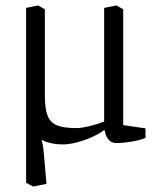

<svg xmlns="http://www.w3.org/2000/svg" viewBox="-20 -523 560 706"><path d="M102 163 76 149V-494L120 -503L145 -489V-169Q145 -123 155 -97.5Q165 -72 190 -62Q215 -52 260 -52Q279 -52 308.5 -59Q338 -66 363 -76V-494L408 -503L433 -489V-63L515 -51V-16Q493 -7 462.5 -2Q432 3 407 3Q390 3 379 -10Q368 -23 365 -44H362Q343 -30 316 -18Q289 -6 261 1Q233 8 212 8Q165 8 133 -9Q139 15 140 28L151 153Z"/></svg>

Font: Faustina Light
Style: Regular
Weight: 300
Designer: Alfonso Garcia
Foundry: http://www.omnibus-type.com
Version: Version 1.200